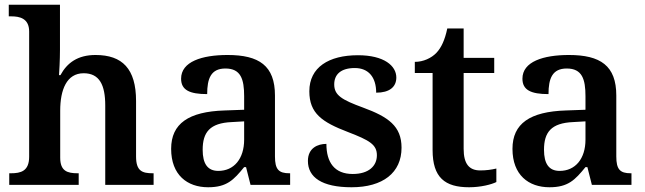

<svg xmlns="http://www.w3.org/2000/svg" viewBox="-20 -780 2721 810"><path d="M19 0H312V-49H308C264 -49 234 -58 234 -115V-313C234 -401 261 -471 333 -471C400 -471 424 -421 424 -335V0H628V-49H625C580 -49 554 -58 554 -120V-354C554 -490 496 -548 383 -548C308 -548 263 -515 235 -463H229C230 -476 233 -527 233 -570V-760H17V-711H28C62 -711 103 -703 103 -647V-119C103 -58 68 -49 26 -49H19Z M858 10C937 10 966 -21 1010 -75H1018L1037 0H1204V-49H1201C1156 -49 1140 -65 1140 -120V-377C1140 -503 1073 -548 940 -548C832 -548 744 -520 744 -448C744 -400 780 -383 854 -383C854 -449 870 -491 931 -491C996 -491 1010 -446 1010 -374V-317L927 -314C776 -309 702 -259 702 -152C702 -42 770 10 858 10ZM901 -59C856 -59 835 -89 835 -148C835 -222 865 -261 958 -265L1010 -268V-191C1010 -110 967 -59 901 -59Z M1463 10C1595 10 1674 -51 1674 -157C1674 -248 1618 -287 1512 -326C1422 -359 1390 -378 1390 -424C1390 -466 1418 -493 1477 -493C1534 -493 1567 -455 1567 -389C1623 -389 1652 -413 1652 -453C1652 -502 1601 -547 1490 -547C1367 -547 1285 -496 1285 -395C1285 -302 1338 -265 1448 -223C1539 -188 1570 -170 1570 -125C1570 -80 1536 -46 1468 -46C1391 -46 1357 -95 1357 -173C1321 -173 1279 -156 1279 -101C1279 -32 1338 10 1463 10Z M1959 10C2009 10 2054 -2 2074 -12V-69C2053 -64 2031 -61 2006 -61C1959 -61 1936 -89 1936 -152V-472H2065V-536H1936V-660H1867C1857 -612 1842 -579 1821 -557C1800 -535 1766 -519 1730 -519V-472H1805V-147C1805 -31 1857 10 1959 10Z M2298 10C2377 10 2406 -21 2450 -75H2458L2477 0H2644V-49H2641C2596 -49 2580 -65 2580 -120V-377C2580 -503 2513 -548 2380 -548C2272 -548 2184 -520 2184 -448C2184 -400 2220 -383 2294 -383C2294 -449 2310 -491 2371 -491C2436 -491 2450 -446 2450 -374V-317L2367 -314C2216 -309 2142 -259 2142 -152C2142 -42 2210 10 2298 10ZM2341 -59C2296 -59 2275 -89 2275 -148C2275 -222 2305 -261 2398 -265L2450 -268V-191C2450 -110 2407 -59 2341 -59Z"/></svg>

Font: Noto Serif Devanagari SemiBold
Style: Regular
Weight: 600
Designer: Universal Thirst, Indian Type Foundry and the Monotype Design Team
Foundry: Monotype Imaging Inc.
Version: Version 2.004